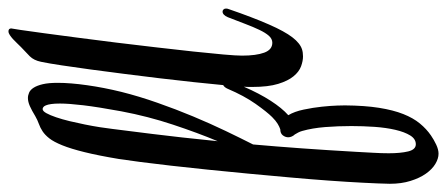

<svg xmlns="http://www.w3.org/2000/svg" viewBox="-350 -412 1066 458"><g transform="rotate(-90 183.0 -183.0)"><path d="M384.3 -185.1Q387.2 -185.1 389.4 -182.9Q391.6 -180.7 391.6 -176.8Q391.6 -173.3 390.1 -169.9Q380.4 -141.6 371.3 -117.9Q362.3 -94.2 353.5 -74.2Q345.2 -55.2 337.6 -41.5Q330.1 -27.8 323 -18.6Q315.9 -9.3 308.8 -3.7Q301.8 2 294.4 4.4Q287.1 6.8 277.3 6.8Q266.6 6.8 253.9 2.2Q241.2 -2.4 230.2 -15.6Q219.2 -28.8 211.9 -52.5Q204.6 -76.2 204.6 -114.3Q204.6 -118.2 204.6 -123.3Q204.6 -128.4 205.1 -134.3Q189 -97.2 171.6 -70.3Q154.3 -43.5 137.2 -28.3Q146 -13.7 150.6 8.5Q155.3 30.8 157.5 51.8Q159.7 72.8 160.2 88.6Q160.6 104.5 160.6 106.9Q160.2 154.3 154.8 188.2Q149.4 222.2 139.9 246.1Q130.4 270 117.4 285.6Q104.5 301.3 88.9 312Q79.1 318.8 67.1 324.5Q55.2 330.1 45.4 330.1Q33.7 330.1 21 322.5Q8.3 314.9 -2.2 300Q-12.7 285.2 -19.5 263.4Q-26.4 241.7 -26.4 213.9Q-25.9 187.5 -23.9 150.1Q-22 112.8 -18.8 68.4Q-15.6 23.9 -11.2 -25.1Q-6.8 -74.2 -2.2 -123.5Q2.4 -172.9 7.3 -220.2Q12.2 -267.6 16.8 -308.3Q21.5 -349.1 25.6 -381.1Q29.8 -413.1 32.7 -432.1Q41 -481.9 49.1 -514.4Q57.1 -546.9 65.4 -567.4Q73.7 -587.9 82 -598.4Q90.3 -608.9 98.9 -614.5Q107.4 -620.1 116.5 -623.3Q125.5 -626.5 134.8 -631.8Q148.4 -640.1 158.9 -644.8Q169.4 -649.4 178.2 -649.4Q184.6 -649.4 191.2 -646.5Q197.8 -643.6 202.9 -635.5Q208 -627.4 211.2 -613.8Q214.4 -600.1 214.4 -578.6Q214.4 -547.9 208.7 -508.1Q203.1 -468.3 192.9 -426.8Q182.1 -383.8 166.7 -340.1Q151.4 -296.4 134.3 -255.4Q117.2 -214.4 99.6 -177.7Q82 -141.1 67.4 -112.3Q62.5 -57.1 58.1 4.2Q53.7 65.4 49.8 133.8Q48.8 154.3 47.6 174.1Q46.4 193.8 46.4 211.4Q46.4 239.3 50.8 257.6Q55.2 275.9 67.9 275.9Q80.6 275.9 88.9 262.5Q97.2 249 102.3 227.1Q107.4 205.1 109.4 177.5Q111.3 149.9 111.3 122.1Q111.3 90.3 108.9 59.6Q106.4 28.8 99.6 4.9Q98.1 -0.5 95.9 -4.6Q93.8 -8.8 91.3 -12.7Q88.4 -15.6 86.4 -20Q84.5 -24.4 84.5 -28.3Q84.5 -35.2 89.1 -41.3Q93.8 -47.4 103.5 -47.4Q109.4 -49.3 116.7 -53.7Q124 -58.1 132.8 -66.9Q145 -79.1 164.3 -106.4Q183.6 -133.8 200.2 -172.9Q203.6 -180.7 209 -183.6Q211.9 -214.8 216.1 -253.9Q220.2 -293 225.3 -335.2Q230.5 -377.4 235.8 -419.9Q241.2 -462.4 246.3 -500.2Q251.5 -538.1 256.1 -568.8Q260.7 -599.6 264.6 -618.2Q268.1 -635.3 277.8 -645Q287.6 -654.8 299.8 -666Q304.2 -670.4 309.1 -675.5Q314 -680.7 318.8 -685.1Q323.7 -689.5 328.4 -692.6Q333 -695.8 337.4 -695.8Q343.8 -695.8 344.2 -689.5Q343.8 -688.5 340.6 -667Q337.4 -645.5 332.8 -611.1Q328.1 -576.7 322.3 -532Q316.4 -487.3 310.5 -439.5Q304.7 -391.6 299.1 -343.8Q293.5 -295.9 289.1 -254.9Q284.7 -213.9 282 -183.1Q279.3 -152.3 279.3 -138.7Q279.3 -105 286.4 -85.7Q293.5 -66.4 310.1 -66.4Q319.3 -66.4 326.7 -74.7Q334 -83 340.8 -97.4Q347.7 -111.8 355 -131.1Q362.3 -150.4 371.1 -172.9Q373.5 -178.7 377 -181.9Q380.4 -185.1 384.3 -185.1ZM104.5 -448.2Q100.6 -416.5 92.5 -352.8Q84.5 -289.1 75.2 -196.8Q95.2 -244.6 114.7 -303.5Q134.3 -362.3 146.5 -426.8Q156.7 -482.4 160.9 -517.3Q165 -552.2 165 -572.8Q165 -585.9 163.8 -594Q162.6 -602.1 160.6 -606.7Q158.7 -611.3 156.2 -612.8Q153.8 -614.3 151.9 -614.3Q147 -614.3 142.1 -605.5Q137.2 -596.7 132.3 -582.3Q127.4 -567.9 123 -549.8Q118.7 -531.7 115 -513.4Q111.3 -495.1 108.6 -477.8Q106 -460.4 104.5 -448.2Z"/></g></svg>

Font: Engagement
Style: Regular
Weight: 400
Designer: Astigmatic (AOETI)
Foundry: Astigmatic (AOETI)
Version: Version 1.000